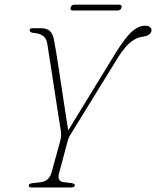

<svg xmlns="http://www.w3.org/2000/svg" viewBox="-20 -824 686 844"><path d="M309 -9Q309 0 290.5 0H118Q106.5 0 106.5 -8.5Q106.5 -17 124 -19L158 -23Q195.5 -27.5 206.5 -65.5L244 -201.5Q251 -226.5 247.5 -248.5Q244.5 -267 238.2 -306.5Q232 -346 224.5 -395.2Q217 -444.5 209.5 -493Q202 -541.5 196 -579.8Q190 -618 187.5 -634.5Q180.5 -675 130 -679Q110.5 -680.5 110.5 -691Q109.5 -700 124.5 -700H159Q185.5 -700 199 -687.8Q212.5 -675.5 217.5 -647.5Q221 -630.5 227 -593.8Q233 -557 240.2 -509.8Q247.5 -462.5 254.8 -413.2Q262 -364 268.8 -321Q275.5 -278 280 -251L489 -592.5Q532 -661 560.8 -686Q589.5 -711 617 -711Q632.5 -711 639.2 -705Q646 -699 646 -691.5Q645.5 -667.5 603.5 -662Q581 -659 556.5 -640.5Q532 -622 502.5 -577.5L298.5 -246.5Q290.5 -234 286 -226Q281.5 -218 278.5 -208L239.5 -62Q230.5 -27.5 258.5 -23.5L294.5 -19Q309 -17 309 -9ZM290.5 -790.5Q294 -803.5 307.5 -803.5H503.5Q517.5 -803.5 514 -790.5Q510.5 -778 497 -778H300.5Q287 -778 290.5 -790.5Z"/></svg>

Font: Fraunces 72pt S050 Thin
Style: Italic
Weight: 100
Italic angle: -16°
Version: Version 1.000; ttfautohint (v1.8.3)